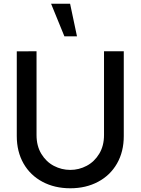

<svg xmlns="http://www.w3.org/2000/svg" viewBox="-20 -995 754 1030"><path d="M393 -800 356 -975H254L325.5 -800ZM70 -265V-719.5L176 -720V-270.5Q176 -212 201.8 -169.5Q227.5 -127 269 -105.2Q310.5 -83.5 357 -83.5Q403.5 -83.5 445 -105.5Q486.5 -127.5 512.2 -170Q538 -212.5 538 -270.5V-720H644V-265Q644 -181.5 607.8 -118Q571.5 -54.5 506.2 -19.8Q441 15 357 15Q273 15 207.8 -19.8Q142.5 -54.5 106.2 -118Q70 -181.5 70 -265Z"/></svg>

Font: Hauora SemiBold
Style: Regular
Weight: 600
Designer: Wayne Shih
Foundry: WCYS
Version: Version 1.001